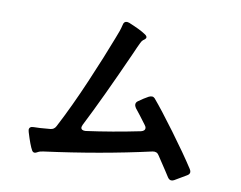

<svg xmlns="http://www.w3.org/2000/svg" viewBox="-77 -827 1155 920"><g transform="rotate(10 500.0 -366.5)"><path d="M893 -66Q893 -55 880 -48L824 -15Q817 -11 810 -11Q800 -11 792 -23L774 -51L729 -119Q719 -136 698 -132Q455 -77 182 -41Q166 -39 156.5 -33.5Q147 -28 142 -28Q134 -28 129 -36Q116 -58 97 -121Q95 -129 95 -131Q95 -148 117 -148Q136 -148 147 -149L196 -153Q215 -154 224 -172Q280 -279 336.5 -411Q393 -543 428 -635Q445 -676 451 -703Q454 -722 470 -722Q472 -722 480 -720Q538 -696 560 -681Q574 -673 574 -665Q574 -658 560 -649Q554 -644 549 -633Q540 -615 525 -580Q418 -341 346 -200Q342 -190 342 -187Q342 -179 348.5 -175.5Q355 -172 365 -173Q491 -190 627 -218Q645 -223 645 -235Q645 -243 639 -250Q605 -296 583 -323Q577 -332 577 -340Q577 -350 587 -357Q612 -375 634 -387Q642 -391 650 -391Q657 -391 663 -385Q704 -337 774 -242.5Q844 -148 888 -80Q893 -72 893 -66Z"/></g></svg>

Font: Shippori Gothic B2 Bold
Style: Regular
Weight: 700
Designer: FONTDASU
Foundry: FONTDASU / Google Inc. / but / Adobe
Version: Version 1.130